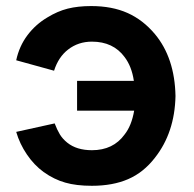

<svg xmlns="http://www.w3.org/2000/svg" viewBox="-20 -598 641 634"><path d="M559.5 -281Q557 -160 491.5 -77Q454 -28.5 403.2 -6.5Q352.5 15.5 283.5 15.5Q231.5 15.5 195.5 5Q177.5 0 159.5 -8.8Q141.5 -17.5 124 -30Q92.5 -53 68.8 -88Q45 -123 33.5 -162.5L160.5 -190.5Q168.5 -169.5 177.5 -154.5Q186.5 -139.5 202 -127Q233 -102 283.5 -102Q354 -102 391.5 -154Q414.5 -183 423 -232.5H234.5V-331H422Q415 -378.5 391.5 -409.5Q354 -460.5 283.5 -460.5Q238.5 -460.5 205 -434.5Q173 -410 158.5 -364.5L33.5 -399Q43.5 -445.5 70.5 -481.5Q97.5 -517.5 136.5 -540.5Q170 -561 203.5 -569.5Q237.5 -578 281 -578Q350 -578 401 -555.2Q452 -532.5 491.5 -485.5Q557 -407 559.5 -281Z"/></svg>

Font: Russisch Sans
Style: Bold
Weight: 700
Designer: Michael Sharanda (font) & Cristiano Sobral (main changes)
Foundry: Michael Sharanda
Version: Version 2.00;September 8, 2020;FontCreator 13.0.0.2681 64-bi